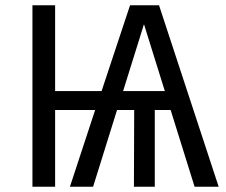

<svg xmlns="http://www.w3.org/2000/svg" viewBox="-20 -708 858 728"><path d="M717.8 0 627 -291H566.9V0H487.8L488.8 -291H423.8L333 0H245.1L340.8 -291H189V0H103V-688H189V-362.8H365.2L473.1 -688H583L809.1 0ZM446.8 -362.8H605L525.9 -616.2Z"/></svg>

Font: Fira Sans Book
Style: Regular
Weight: 350
Designer: Carrois Corporate & Edenspiekermann AG
Foundry: Carrois Corporate GbR & Edenspiekermann AG
Version: Version 4.203;PS 004.203;hotconv 1.0.88;makeotf.lib2.5.64775